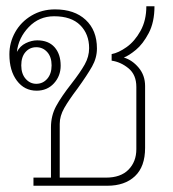

<svg xmlns="http://www.w3.org/2000/svg" viewBox="-20 -594 554 614"><path d="M87 -26H143V-187Q143 -224 159.5 -254.5Q176 -285 209 -327Q237 -363 251 -388Q265 -413 265 -440Q265 -485 236.5 -513.5Q208 -542 153 -542Q105 -542 72 -507.5Q39 -473 34 -428Q44 -447 62.5 -456Q81 -465 99 -465Q135 -465 154.5 -443Q174 -421 174 -384Q174 -351 152.5 -327.5Q131 -304 97 -304Q58 -304 34 -336Q10 -368 10 -420Q10 -458 28.5 -491Q47 -524 80.5 -544Q114 -564 156 -564Q218 -564 254 -530.5Q290 -497 290 -439Q290 -409 274.5 -381.5Q259 -354 228 -311Q200 -274 185.5 -248.5Q171 -223 171 -198V-26H319Q366 -26 391 -51.5Q416 -77 416 -117V-316Q416 -355 391 -375.5Q366 -396 337 -400V-421Q359 -425 385 -443.5Q411 -462 429.5 -495.5Q448 -529 448 -574H474Q474 -523 455.5 -488Q437 -453 414.5 -434.5Q392 -416 376 -410Q403 -402 423.5 -377.5Q444 -353 444 -319V-121Q444 -61 411.5 -30.5Q379 0 323 0H87ZM145 -385Q145 -412 131 -427.5Q117 -443 96 -443Q75 -443 61.5 -427.5Q48 -412 48 -385Q48 -358 62 -342Q76 -326 96 -326Q117 -326 131 -342Q145 -358 145 -385Z"/></svg>

Font: Trirong Thin
Style: Regular
Weight: 250
Designer: Katatrad Team
Foundry: CadsonDemak
Version: Version 1.001